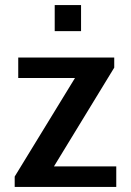

<svg xmlns="http://www.w3.org/2000/svg" viewBox="-20 -738 519 758"><path d="M38 0V-41L276 -430H52V-511H431V-471L193 -81H439V0ZM196 -615V-718H300V-615Z"/></svg>

Font: Chivo Medium
Style: Regular
Weight: 500
Designer: Hector Gatti
Foundry: Omnibus-Type
Version: Version 2.002